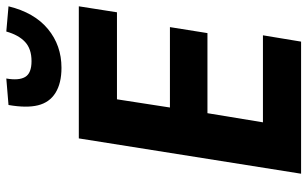

<svg xmlns="http://www.w3.org/2000/svg" viewBox="-203 -772 975 609"><g transform="rotate(-90 284.5 -467.5)"><path d="M38 0 150 -705H569L550 -584H274L248 -416H503L484 -297H230L201 -121H477L457 0ZM374 -760Q325 -760 294.5 -779Q264 -798 255 -834.5Q246 -871 256 -928L340 -935Q333 -895 345 -875Q357 -855 395 -855Q434 -855 456 -875.5Q478 -896 489 -935L569 -928Q549 -846 497 -803Q445 -760 374 -760Z"/></g></svg>

Font: Nunito Sans 7pt Condensed ExtraBold
Style: Italic
Weight: 800
Width: 3
Italic angle: -9°
Designer: Vernon Adams
Foundry: Vernon Adams
Version: Version 3.101;gftools[0.9.27]